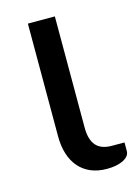

<svg xmlns="http://www.w3.org/2000/svg" viewBox="-86 -556 438 612"><g transform="rotate(-15 133.0 -250.0)"><path d="M67 -506.5H156V-138.5Q156 -100.5 172.5 -80.8Q189 -61 225.5 -61H266.5V-33Q266.5 -23.5 260.5 -16.2Q254.5 -9 244.2 -4Q234 1 220.5 3.5Q207 6 191.5 6Q161 6 137.8 -4Q114.5 -14 98.8 -32.5Q83 -51 75 -76.8Q67 -102.5 67 -133.5Z"/></g></svg>

Font: Lato
Style: Regular
Weight: 400
Designer: Lukasz Dziedzic with Adam Twardoch and Botio Nikoltchev
Foundry: tyPoland Lukasz Dziedzic
Version: Version 2.010; 2014-09-01; http://www.latofonts.com/; ttfaut